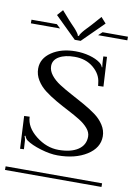

<svg xmlns="http://www.w3.org/2000/svg" viewBox="-96 -834 629 891"><g transform="rotate(10 218.5 -388.5)"><path d="M-8.8 -17.1H445.8V0H-8.8ZM411.1 -231.9Q411.1 -177.7 356.7 -143.3Q302.2 -108.9 219.2 -108.9Q183.6 -108.9 139.2 -122.3Q94.7 -135.7 70.8 -152.8Q62.5 -158.7 57.1 -172.9L53.2 -170.9Q59.1 -157.2 59.1 -143.1L61 -109.9L43 -108.9L35.2 -262.2L61 -263.2Q62.5 -213.9 112.5 -174.3Q162.6 -134.8 219.2 -134.8Q277.3 -134.8 310.8 -157Q344.2 -179.2 344.2 -219.2Q344.2 -239.3 328.6 -257.6Q313 -275.9 288.1 -291.3Q263.2 -306.6 232.9 -322.3Q202.6 -337.9 172.4 -355.2Q142.1 -372.6 117.2 -391.6Q92.3 -410.6 76.7 -436Q61 -461.4 61 -490.2Q61 -538.1 106.2 -568.6Q151.4 -599.1 219.2 -599.1Q253.4 -599.1 284.7 -590.6Q315.9 -582 335 -567.9Q346.7 -559.6 351.1 -546.9L353 -547.9Q350.1 -568.4 350.1 -576.2L349.1 -598.1L366.2 -599.1L374 -460L349.1 -459L347.2 -473.1Q343.3 -513.7 307.6 -543.5Q272 -573.2 219.2 -573.2Q173.8 -573.2 146 -557.1Q118.2 -541 118.2 -512.2Q118.2 -490.2 134.3 -469.7Q150.4 -449.2 176.3 -432.6Q202.1 -416 233.4 -399.4Q264.6 -382.8 295.9 -365.2Q327.1 -347.7 353 -328.9Q378.9 -310.1 395 -284.9Q411.1 -259.8 411.1 -231.9ZM-8.8 -708H110.8L128.9 -690.9H-8.8ZM326.2 -708H445.8V-690.9H308.1ZM232.9 -650.9H205.1L104 -750L127.9 -776.9L165 -734.9Q169.4 -730 176.3 -722.7Q183.1 -715.3 186.8 -711.7Q190.4 -708 195.6 -702.4Q200.7 -696.8 203.4 -693.1Q206.1 -689.5 209.2 -685.3Q212.4 -681.2 213.9 -678Q215.3 -674.8 215.8 -671.9H221.2Q221.7 -674.8 223.1 -678Q224.6 -681.2 227.8 -685.3Q231 -689.5 233.6 -693.1Q236.3 -696.8 241.5 -702.4Q246.6 -708 250.2 -711.7Q253.9 -715.3 260.7 -722.7Q267.6 -730 272 -734.9L309.1 -776.9L333 -750Z"/></g></svg>

Font: FoglihtenFr01
Style: Regular
Weight: 500
Version: Version 0.68